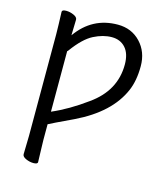

<svg xmlns="http://www.w3.org/2000/svg" viewBox="-108 -791 772 886"><g transform="rotate(15 278.0 -348.0)"><path d="M134 11Q116 11 98 3Q80 -5 80 -17L82 -105V-590L81 -639L79 -697Q79 -707 99 -707Q117 -707 135 -699Q153 -691 153 -679Q153 -658 152 -643L151 -604Q224 -707 346 -707Q412 -707 454.5 -662Q497 -617 497 -548.5Q497 -480 476 -431Q425 -311 265 -234Q222 -213 185 -196Q164 -186 151 -179V-105L152 -67L154 1Q154 11 134 11ZM151 -239Q230 -273 312 -333Q424 -412 424 -537Q424 -589 399.5 -616.5Q375 -644 334 -644Q293 -644 248.5 -621.5Q204 -599 156 -533Q154 -530 151 -528Z"/></g></svg>

Font: LXGW Bright TC
Style: Regular
Weight: 400
Designer: Christian Thalmann (Catharsis Fonts)
Foundry: LXGW / Christian Thalmann (Catharsis Fonts) / Fontworks Inc.
Version: Version 5.501